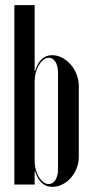

<svg xmlns="http://www.w3.org/2000/svg" viewBox="-20 -719 360 748"><path d="M36 -699H115V-443H117Q127 -475 143.5 -489.5Q160 -504 183 -504Q204 -504 222.5 -494Q241 -484 255.5 -467.5Q270 -451 278.5 -429Q287 -407 287 -383V-107Q287 -84 278.5 -63Q270 -42 256 -26Q242 -10 223 -0.5Q204 9 184 9Q136 9 117 -51H115V0H36ZM115 -92Q115 -74 119.5 -58Q124 -42 131.5 -29.5Q139 -17 149 -9.5Q159 -2 169 -2Q186 -2 196 -18Q206 -34 206 -60V-435Q206 -462 196 -478Q186 -494 170 -494Q159 -494 149 -486Q139 -478 131.5 -465.5Q124 -453 119.5 -436.5Q115 -420 115 -402Z"/></svg>

Font: Moniqa SemBd Narrow Display
Style: Regular
Weight: 600
Width: 4
Designer: Rajesh Rajput
Foundry: Rajesh Rajput
Version: Version 1.000